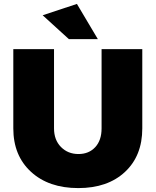

<svg xmlns="http://www.w3.org/2000/svg" viewBox="-20 -952 795 981"><path d="M480 -752H332L198 -874L373 -932ZM707 -701V-296Q707 -156 618.5 -73.5Q530 9 380 9Q229 9 138.5 -74Q48 -157 48 -296V-701H256V-296Q256 -237 291.5 -201Q327 -165 381 -165Q434 -165 466.5 -200Q499 -235 499 -296V-701Z"/></svg>

Font: Montserrat Extra Bold
Style: Regular
Weight: 800
Designer: Julieta Ulanovsky
Foundry: Julieta Ulanovsky
Version: Version 3.001;PS 003.001;hotconv 1.0.70;makeotf.lib2.5.58329